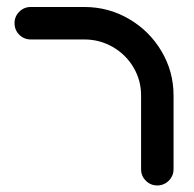

<svg xmlns="http://www.w3.org/2000/svg" viewBox="-20 -539 569 563"><path d="M441.1 4.8Q421.5 4.8 407.6 -9.1Q393.7 -23 393.7 -42.6V-259.3Q393.7 -303.7 371.3 -341.5Q348.9 -379.3 310.6 -401.3Q272.2 -423.3 227.4 -423.3H70Q50.4 -423.3 36.5 -437.2Q22.6 -451.1 22.6 -471.1Q22.6 -490.7 36.5 -504.6Q50.4 -518.5 70 -518.5H227.4Q298.1 -518.5 358.1 -483.5Q418.1 -448.5 453.5 -388.9Q488.9 -329.3 488.9 -259.3V-42.6Q488.9 -29.6 482.4 -18.7Q475.9 -7.8 465 -1.5Q454.1 4.8 441.1 4.8Z"/></svg>

Font: 26F Galaxy Hebrew Extra Bold
Style: Regular
Weight: 800
Designer: C₂₉H₂₅N₃O₅
Version: Version 1.000